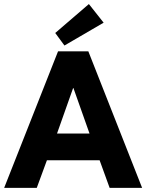

<svg xmlns="http://www.w3.org/2000/svg" viewBox="-25 -908 718 928"><path d="M255.6 -660H401.9L661.9 0H504.9L456.4 -133.5H201.8L152.7 0H-4.9ZM250.6 -262.6H407.7L329.9 -482.4H328.4ZM286.5 -688 242 -748.6 404.6 -888.4 475.9 -798.4Z"/></svg>

Font: League Spartan Extralight
Style: Regular
Weight: 200
Foundry: The League of Moveable Type
Version: Version 2.300; ttfautohint (v1.8.3)